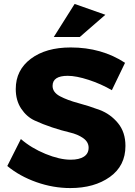

<svg xmlns="http://www.w3.org/2000/svg" viewBox="-20 -949 684 975"><path d="M17 -106 86 -243Q139 -197 211 -167.5Q283 -138 339 -138Q382 -138 406 -153.5Q430 -169 430 -199Q430 -228 402.5 -247.5Q375 -267 334 -276.5Q293 -286 245 -302Q197 -318 156 -337Q115 -356 87.5 -397.5Q60 -439 60 -497Q60 -593 136.5 -650.5Q213 -708 339 -708Q496 -708 615 -630L548 -491Q493 -523 430 -543.5Q367 -564 324 -564Q247 -564 247 -513Q247 -480 285 -460Q323 -440 377.5 -425.5Q432 -411 486.5 -390.5Q541 -370 579 -324Q617 -278 617 -208Q617 -107 538 -50.5Q459 6 337 6Q250 6 165 -24Q80 -54 17 -106ZM253 -761 359 -929 515 -874 385 -761Z"/></svg>

Font: Trueno
Style: Bd
Weight: 700
Designer: Julieta Ulanovsky
Foundry: Julieta Ulanovsky
Version: Version 3.001b